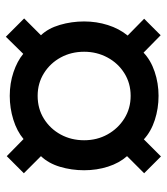

<svg xmlns="http://www.w3.org/2000/svg" viewBox="22 -660 557 640"><g transform="rotate(-90 300.0 -340.5)"><path d="M98 -82 42 -138 99 -195Q76 -221 64 -258.5Q52 -296 52 -338Q52 -380 63.5 -418.5Q75 -457 99 -482L42 -539L99 -596L156 -540Q182 -562 220.5 -574Q259 -586 300 -586Q342 -586 379 -573.5Q416 -561 440 -541L497 -599L558 -538L502 -482Q525 -458 536.5 -419Q548 -380 548 -338Q548 -297 536 -259Q524 -221 501 -193L557 -138L502 -83L444 -140Q419 -116 380.5 -103Q342 -90 300 -90Q258 -90 219.5 -102.5Q181 -115 155 -139ZM300 -183Q342 -183 375.5 -204Q409 -225 428 -260.5Q447 -296 447 -338Q447 -381 428 -416Q409 -451 375.5 -472Q342 -493 300 -493Q257 -493 223.5 -472Q190 -451 171 -416Q152 -381 152 -338Q152 -295 171.5 -260Q191 -225 224.5 -204Q258 -183 300 -183Z"/></g></svg>

Font: Chivo Mono
Style: Bold
Weight: 700
Monospace: yes
Designer: Hector Gatti
Foundry: Omnibus-Type
Version: Version 1.008; ttfautohint (v1.8.4.7-5d5b)